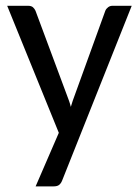

<svg xmlns="http://www.w3.org/2000/svg" viewBox="-20 -498 493 679"><path d="M5.4 0ZM199.7 140.6Q195.8 150.4 189.2 155.8Q182.6 161.1 169.9 161.1H106L188 -28.3L5.4 -477.5H79.6Q90.8 -477.5 96.7 -472.2Q102.5 -466.8 105.5 -460L216.8 -161.1Q220.7 -150.9 224.4 -140.6Q228 -130.4 230.5 -120.1Q233.4 -130.9 237.1 -141.4Q240.7 -151.9 244.6 -162.1L352.5 -460Q355.5 -467.3 362.3 -472.4Q369.1 -477.5 377.4 -477.5H445.8Z"/></svg>

Font: Carlito
Style: Regular
Weight: 400
Designer: Lukasz Dziedzic
Foundry: tyPoland Lukasz Dziedzic
Version: Version 1.103; Beta1; all basic design good, some composites